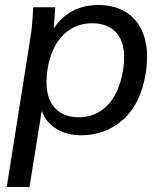

<svg xmlns="http://www.w3.org/2000/svg" viewBox="-20 -532 656 768"><path d="M7 216 102 -384Q107 -413 109 -443Q111 -473 113 -503H201L195 -418Q223 -462 268.5 -487Q314 -512 374 -512Q443 -512 490.5 -479Q538 -446 557 -385Q576 -324 563 -239Q543 -117 473 -54Q403 9 305 9Q247 9 205 -17Q163 -43 147 -89L98 216ZM295 -63Q363 -63 409.5 -110.5Q456 -158 472 -249Q487 -344 453 -391.5Q419 -439 348 -439Q281 -439 233 -392Q185 -345 170 -255Q156 -160 190.5 -111.5Q225 -63 295 -63Z"/></svg>

Font: Mulish Medium
Style: Italic
Weight: 500
Italic angle: -9°
Designer: Vernon Adams
Foundry: Vernon Adams
Version: Version 3.603; ttfautohint (v1.8.3)